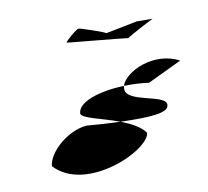

<svg xmlns="http://www.w3.org/2000/svg" viewBox="-96 -881 948 876"><g transform="rotate(-15 378.0 -443.0)"><path d="M66 -195C190 -36 513 -152 525 -230C506 -263 464 -289 421 -310C370 -316 317 -324 266 -333C176 -333 76 -257 66 -195ZM277 -722C277 -721 539 -674 554 -669C557 -674 677 -724 684 -726L611 -733L463 -717C462 -722 353 -770 345 -770C335 -770 276 -728 277 -722ZM253 -395C249 -371 341 -348 421 -310C555 -294 642 -292 647 -327C661 -379 466 -384 476 -451C477 -455 476 -460 478 -464C361 -470 261 -446 253 -395ZM478 -464C515 -462 553 -457 593 -448L756 -509C649 -579 504 -525 478 -464ZM554 -669C555 -669 554 -669 554 -669ZM685 -726C685 -726 684 -726 684 -726C684 -726 685 -726 685 -726Z"/></g></svg>

Font: Ampere
Style: SCUltExtIta
Weight: 400
Version: Version 1